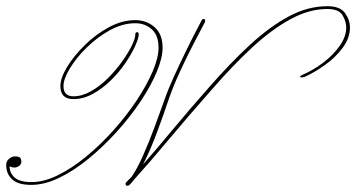

<svg xmlns="http://www.w3.org/2000/svg" viewBox="-106 -587 1150 620"><path d="M545 -521Q548 -527 553 -525.5Q558 -524 556 -516Q541 -488 519 -445.5Q497 -403 475 -355.5Q453 -308 438 -264Q423 -219 401.5 -161Q380 -103 356 -56Q399 -105 453 -170Q507 -235 569 -305Q638 -384 701.5 -442.5Q765 -501 826.5 -534Q888 -567 951 -567Q992 -567 1008 -545Q1024 -523 1024 -498Q1024 -464 1000.5 -432.5Q977 -401 942.5 -376.5Q908 -352 876 -338Q863 -336 863 -339Q863 -342 870 -345Q905 -360 937.5 -384.5Q970 -409 991 -439Q1012 -469 1012 -498Q1012 -518 1000 -538Q988 -558 951 -558Q892 -558 831 -524.5Q770 -491 707 -432.5Q644 -374 579 -299Q503 -213 439 -136.5Q375 -60 327 -7Q319 4 311 11Q307 13 305 13Q304 13 304 13Q304 13 304 13Q301 12 299.5 9Q298 6 302 1Q310 -7 319 -16Q337 -42 356.5 -86Q376 -130 394 -179Q412 -228 426 -267Q437 -299 456 -340.5Q475 -382 494.5 -422Q514 -462 528.5 -489.5Q543 -517 545 -521ZM331 -522Q367 -522 393 -499.5Q419 -477 419 -433Q419 -400 400 -354.5Q381 -309 347.5 -259Q314 -209 271 -161.5Q228 -114 180.5 -75Q133 -36 85.5 -13Q38 10 -5 10Q-48 10 -67 -8Q-86 -26 -86 -54Q-86 -67 -76.5 -74.5Q-67 -82 -59 -82Q-44 -82 -40.5 -77Q-37 -72 -37 -65Q-37 -57 -44 -51.5Q-51 -46 -59 -46Q-66 -46 -70.5 -48Q-75 -50 -75 -50Q-75 -28 -58.5 -13.5Q-42 1 -4 1Q36 1 81.5 -21.5Q127 -44 173 -82Q219 -120 261 -167Q303 -214 335.5 -263Q368 -312 387 -356.5Q406 -401 406 -433Q406 -473 384 -492.5Q362 -512 331 -512Q290 -512 249 -489.5Q208 -467 174 -433.5Q140 -400 119.5 -366Q99 -332 99 -309Q99 -276 131 -276Q159 -276 188 -292.5Q217 -309 242.5 -334.5Q268 -360 288 -388Q308 -416 319.5 -439.5Q331 -463 331 -476Q331 -483 336.5 -483Q342 -483 342 -477Q342 -464 330.5 -438.5Q319 -413 299 -383.5Q279 -354 252 -327.5Q225 -301 194 -284Q163 -267 131 -267Q89 -267 89 -309Q89 -335 110.5 -370.5Q132 -406 167.5 -441Q203 -476 245.5 -499Q288 -522 331 -522Z"/></svg>

Font: Kapakana Light
Style: Regular
Weight: 300
Designer: Kyosuke Nagai
Version: Version 1.000